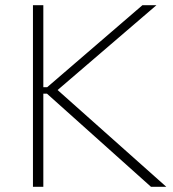

<svg xmlns="http://www.w3.org/2000/svg" viewBox="-20 -720 666 740"><path d="M107 0H147V-359H161L562 0H621L202 -373L583 -700H529L162 -384H147V-700H107Z"/></svg>

Font: Fixel Display ExtraLight
Style: Regular
Weight: 200
Designer: AlfaBravo + MacPaw
Foundry: Kyrylo Tkachov, Marchela Mozhyna, Serhii Makarenko, Maria Weinstein, Zakhar Kryvoshyya
Version: Version 1.211